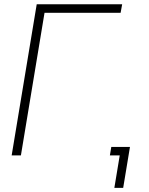

<svg xmlns="http://www.w3.org/2000/svg" viewBox="-20 -748 715 924"><path d="M567.9 -727.5 560.5 -686.5H194.3L80.6 0H36.1L156.7 -727.5ZM530.3 156.2 556.2 0H508.8L515.6 -41H605.5L572.8 156.2Z"/></svg>

Font: Inter Display ExtraLight
Style: Italic
Weight: 200
Italic angle: -9.39999°
Designer: Rasmus Andersson
Foundry: rsms
Version: Version 4.000;git-a52131595